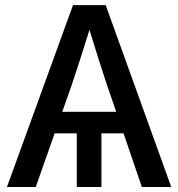

<svg xmlns="http://www.w3.org/2000/svg" viewBox="-20 -748 713 768"><path d="M272 -727.5 7.8 0H123L198.7 -214.8H287.1V0H385.7V-214.8H474.1L547.4 0H665L402.8 -727.5ZM407.2 -410.2 444.8 -300.8H229L267.6 -410.2C287.6 -470.2 308.6 -534.2 337.9 -628.4C366.7 -534.2 387.2 -470.2 407.2 -410.2Z"/></svg>

Font: Inteeer Medium
Style: Regular
Weight: 500
Designer: Rasmus Andersson
Foundry: rsms
Version: Version 4.001;Glyphs 3.4 (3402)